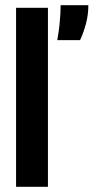

<svg xmlns="http://www.w3.org/2000/svg" viewBox="-20 -721 361 741"><path d="M42 0V-691H165V0ZM201 -566Q207 -600 209.5 -624Q212 -648 213 -666.5Q214 -685 214 -701H321Q321 -665 312 -630.5Q303 -596 289 -566Z"/></svg>

Font: Bricolage Grotesque 72pt SemiCondensed SemiBold
Style: Regular
Weight: 600
Width: 4
Designer: Mathieu Triay
Foundry: Atelier Triay
Version: Version 1.001;gftools[0.9.33.dev8+g029e19f]